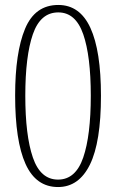

<svg xmlns="http://www.w3.org/2000/svg" viewBox="-20 -744 469 774"><path d="M214 10Q125 10 83 -83Q41 -176 41 -359Q41 -532 81 -628Q121 -724 215 -724Q302 -724 344.5 -631.5Q387 -539 387 -358Q387 -171 342.5 -80.5Q298 10 214 10ZM214 -20Q285 -20 315.5 -109Q346 -198 346 -358Q346 -518 315.5 -606Q285 -694 215 -694Q143 -694 112.5 -606Q82 -518 82 -358Q82 -198 112.5 -109Q143 -20 214 -20Z"/></svg>

Font: Noto Serif Myanmar ExtraCondensed ExtraLight
Style: Regular
Weight: 200
Width: 2
Designer: Ben Mitchell and the Monotype Design Team
Foundry: Monotype Imaging Inc.
Version: Version 2.106; ttfautohint (v1.8.4.7-5d5b)